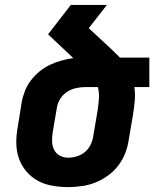

<svg xmlns="http://www.w3.org/2000/svg" viewBox="-20 -755 640 783"><path d="M258 8Q225 8 193.5 2.5Q162 -3 135 -17.5Q108 -32 88 -55.5Q68 -79 57.5 -108Q47 -137 46.5 -169.5Q46 -202 52 -235L68 -335Q72 -359 81 -382.5Q90 -406 105.5 -426.5Q121 -447 141 -463.5Q161 -480 184.5 -491Q208 -502 232 -508.5Q256 -515 279 -518L176 -615L269 -735H416L342 -640L424 -564Q435 -553 446.5 -542.5Q458 -532 469 -520H589V-400H528Q532 -372 529.5 -343Q527 -314 522 -285L505 -185Q501 -157 490.5 -130Q480 -103 462 -79.5Q444 -56 419.5 -38.5Q395 -21 368.5 -10.5Q342 0 313.5 4Q285 8 258 8ZM258 -112Q276 -112 295 -118Q314 -124 328.5 -137Q343 -150 351 -168Q359 -186 361 -204L378 -304Q382 -329 383.5 -353.5Q385 -378 379 -400H330Q311 -400 291.5 -396Q272 -392 254.5 -381Q237 -370 226 -352.5Q215 -335 212 -316L195 -216Q192 -197 192.5 -178.5Q193 -160 200.5 -144.5Q208 -129 223.5 -120.5Q239 -112 258 -112Z"/></svg>

Font: Iosevka Heavy Extended
Style: Italic
Weight: 900
Width: 7
Italic angle: -9°
Monospace: yes
Designer: Belleve Invis
Foundry: Belleve Invis
Version: Version 32.5.0; ttfautohint (v1.8.4)